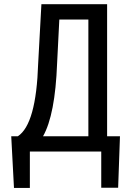

<svg xmlns="http://www.w3.org/2000/svg" viewBox="-20 -731 640 926"><path d="M406.2 -73.7V-636.7H266.1L255.4 -425.3Q246.1 -177.2 187.5 -73.7ZM468.3 174.3V0H124V175.3H47.4L34.2 -73.7H65.9Q154.8 -131.8 164.1 -425.3L179.7 -710.9H496.6V-73.7H558.6L549.8 174.3Z"/></svg>

Font: RobotoMono-Regular
Style: Regular
Weight: 400
Designer: Google
Version: Version 2.000985; 2015; ttfautohint (v1.3)